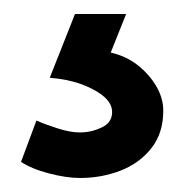

<svg xmlns="http://www.w3.org/2000/svg" viewBox="-20 -33 263 274"><path d="M51 78Q77 80 97 87.5Q117 95 128.5 105Q140 115 140 127Q140 142 125 149Q110 156 94 156Q80 156 61.5 150Q43 144 32 139L10 198Q25 208 50 214.5Q75 221 94 221Q125 221 152 210.5Q179 200 196 178.5Q213 157 213 125Q213 107 203 90Q193 73 176.5 60Q160 47 138 42L160 -13H87Z"/></svg>

Font: Catamaran Medium
Style: Regular
Weight: 500
Designer: Pria Ravichandran
Version: Version 2.000